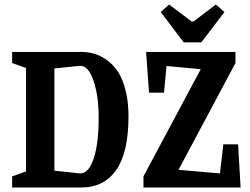

<svg xmlns="http://www.w3.org/2000/svg" viewBox="-20 -838 1119 858"><path d="M800.8 -648.9 698.2 -784.2 735.8 -817.9 835.9 -742.2H845.2L944.8 -817.9L982.9 -784.2L879.9 -648.9ZM34.2 0V-49.8L96.2 -71.8V-534.2L34.2 -556.2V-606H342.8Q374.5 -606 403.6 -597.2Q432.6 -588.4 460.7 -567.4Q488.8 -546.4 509 -514.4Q529.3 -482.4 541.7 -432.1Q554.2 -381.8 554.2 -318.8Q554.2 -156.2 499.3 -78.1Q444.3 0 342.8 0ZM621.1 0V-49.8L877 -528.8L724.1 -543L712.9 -423.8H646L632.8 -606H1032.2V-556.2L777.8 -79.1L962.9 -63L978 -192.9H1043.9L1055.2 0ZM337.9 -63Q376.5 -63 398.7 -129.6Q420.9 -196.3 420.9 -312Q420.9 -409.2 398.2 -476.6Q375.5 -543.9 337.9 -543.9L223.1 -532.2V-75.2Z"/></svg>

Font: Grenze SemiBold
Style: Regular
Weight: 600
Designer: Renata Polastri
Foundry: Omnibus-Type
Version: Version 1.002;PS 001.002;hotconv 1.0.88;makeotf.lib2.5.64775